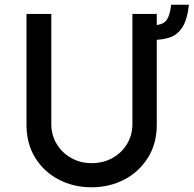

<svg xmlns="http://www.w3.org/2000/svg" viewBox="-20 -784 819 812"><path d="M197 -259Q197 -213 219.5 -175.5Q242 -138 281 -116Q320 -94 367 -94Q417 -94 456 -116Q495 -138 517.5 -175.5Q540 -213 540 -259V-725H643V-256Q643 -177 606 -117.5Q569 -58 506.5 -25Q444 8 367 8Q290 8 227.5 -25Q165 -58 128.5 -117.5Q92 -177 92 -256V-725H197ZM624 -677Q665 -677 681.5 -695.5Q698 -714 704 -764H779Q772 -701 751.5 -669Q731 -637 699 -626Q667 -615 624 -615Z"/></svg>

Font: Reem Kufi
Style: Regular
Weight: 400
Designer: Khaled Hosny
Version: Version 1.6